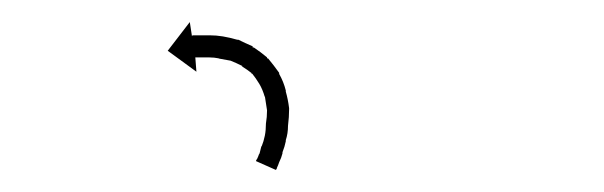

<svg xmlns="http://www.w3.org/2000/svg" viewBox="-20 -294 547 174"><path d="M213 -150Q213 -150 213 -150Q213 -150 213 -150Q213 -150 213 -150Q213 -150 213 -150Q214 -152 215 -155Q215 -155 215 -154.5Q215 -154 215 -154Q215 -154 215 -154Q215 -154 215 -154Q216 -158 217 -162Q217 -162 217 -162Q217 -162 217 -161Q217 -161 217 -161Q217 -161 217 -161Q219 -166 220 -171Q220 -171 220 -171Q220 -171 220 -171Q220 -171 220 -171Q220 -171 220 -171Q221 -176 221 -182Q221 -182 221 -182Q221 -182 221 -182Q221 -182 221 -182Q221 -182 221 -182Q222 -188 222 -194Q222 -194 222 -194Q222 -194 222 -194Q222 -194 222 -194Q222 -194 222 -194Q221 -201 220 -207Q220 -207 220 -207Q220 -207 220 -207Q220 -206 220 -206Q220 -206 220 -206Q218 -213 215 -218Q215 -218 215 -218Q215 -218 215 -218Q215 -218 215 -218Q215 -218 215 -218Q212 -223 208 -228Q208 -228 208 -227.5Q208 -227 208 -227Q208 -227 208.5 -227Q209 -227 209 -227Q204 -231 199 -234Q199 -234 199 -234Q199 -234 199 -234Q199 -234 199.5 -234Q200 -234 200 -234Q194 -237 189 -239Q189 -239 189 -239Q189 -239 189 -239Q189 -239 189 -239Q189 -239 189 -239Q184 -240 178 -241Q178 -241 178.5 -241Q179 -241 179 -241Q179 -241 179 -241Q179 -241 179 -241Q174 -242 169 -242Q169 -242 169 -242Q169 -242 169 -242Q169 -242 169 -242Q169 -242 169 -242Q165 -242 162 -242Q162 -242 162 -242Q162 -242 162 -242Q162 -242 162 -242Q162 -242 162 -242Q160 -242 158 -242Q158 -242 158 -242Q158 -242 158 -242Q158 -242 158 -242Q158 -242 158 -242Q157 -242 157 -242L158 -229L132 -248L152 -274L154 -261Q154 -262 155 -262Q155 -262 155.5 -262Q156 -262 156 -262Q156 -262 156 -262Q156 -262 156 -262Q158 -262 161 -262Q161 -262 161 -262Q161 -262 161 -262Q161 -262 161.5 -262Q162 -262 162 -262Q165 -262 170 -262Q170 -262 170 -262Q170 -262 170 -262Q170 -262 170 -262Q170 -262 170 -262Q176 -262 182 -261Q182 -261 182 -261Q182 -261 182 -261Q182 -261 182 -261Q182 -261 182 -261Q188 -260 195 -258Q195 -258 195 -258Q195 -258 195 -258Q195 -258 195.5 -258Q196 -258 196 -258Q202 -255 209 -252Q209 -252 209 -252Q209 -252 209 -251Q209 -251 209.5 -251Q210 -251 210 -251Q216 -247 222 -242Q222 -242 222 -241.5Q222 -241 223 -241Q223 -241 223 -241Q223 -241 223 -241Q228 -235 233 -228Q233 -228 233 -228Q233 -228 233 -228Q233 -227 233 -227Q233 -227 233 -227Q237 -220 239 -212Q239 -212 239 -212Q239 -212 239 -212Q239 -212 239 -211.5Q239 -211 239 -211Q241 -204 242 -196Q242 -196 242 -196Q242 -196 242 -195Q242 -195 242 -195Q242 -195 242 -195Q242 -188 241 -180Q241 -180 241 -180Q241 -180 241 -180Q241 -180 241 -180Q241 -180 241 -180Q241 -173 239 -167Q239 -167 239 -167Q239 -167 239 -167Q239 -167 239 -166.5Q239 -166 239 -166Q238 -161 236 -156Q236 -156 236 -155.5Q236 -155 236 -155Q236 -155 236 -155Q236 -155 236 -155Q235 -151 233 -147Q233 -147 233 -147Q233 -147 233 -147Q233 -147 233 -147Q233 -147 233 -147Q232 -144 231 -142Q231 -142 231 -142Q231 -142 231 -142Q231 -142 231 -142Q231 -142 231 -142Q231 -141 230 -140L212 -148Q212 -149 213 -150Z"/></svg>

Font: FRB American Cursive Just Arrows
Style: Italic
Weight: 400
Italic angle: -25°
Version: Version 2.0;Modular Font Editor K font №1